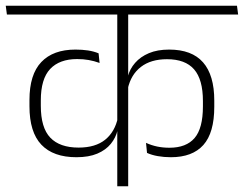

<svg xmlns="http://www.w3.org/2000/svg" viewBox="-37 -648 848 668"><path d="M-13 -597.5H791.5L787.5 -628H-17ZM65.5 -278.5Q65.5 -188 107 -144.5Q148.5 -101 229 -101Q272 -101 301.5 -113.5Q331 -126 348.5 -147.5Q366 -169 372 -195H376L373.5 -240Q363 -189.5 329 -162Q295 -134.5 236.5 -134.5Q171 -134.5 138 -169Q105 -203.5 105 -280V-298.5Q105 -373.5 137.5 -408Q170 -442.5 231.5 -442.5Q253 -442.5 271.5 -439.2Q290 -436 309.5 -429L306 -462.5Q289 -469.5 269 -472.5Q249 -475.5 225.5 -475.5Q148 -475.5 106.8 -432.2Q65.5 -389 65.5 -300ZM708.5 -298Q708.5 -386.5 669.5 -431Q630.5 -475.5 551.5 -475.5Q510.5 -475.5 481 -463Q451.5 -450.5 433 -429.2Q414.5 -408 408 -382H404.5L407.5 -339Q418.5 -388.5 453.2 -415.2Q488 -442 544 -442Q607.5 -442 638.2 -406.8Q669 -371.5 669 -296.5V-278Q669 -201.5 640 -167.8Q611 -134 552.5 -134Q530 -134 509.8 -138.2Q489.5 -142.5 471 -151L474.5 -116Q491 -108.5 512.2 -104.8Q533.5 -101 557.5 -101Q632.5 -101 670.5 -143.5Q708.5 -186 708.5 -276.5ZM409 -607.5H371V0H409Z"/></svg>

Font: Anek Devanagari ExtraLight
Style: Regular
Weight: 250
Designer: Kailash Malviya (Devanagari) & Yesha Goshar (Latin)
Foundry: Ek Type
Version: Version 1.003